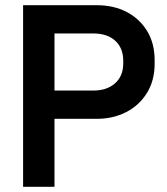

<svg xmlns="http://www.w3.org/2000/svg" viewBox="-20 -720 643 740"><path d="M69 0V-700H352Q418 -700 468 -674Q518 -648 547 -600.5Q576 -553 576 -488V-474Q576 -410 546.5 -362Q517 -314 466.5 -288Q416 -262 352 -262H190V0ZM190 -371H340Q392 -371 423.5 -399Q455 -427 455 -476V-486Q455 -535 424 -563Q393 -591 340 -591H190Z"/></svg>

Font: Space Grotesk Light SemiBold
Style: Regular
Weight: 600
Version: Version 2.000